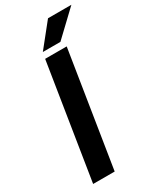

<svg xmlns="http://www.w3.org/2000/svg" viewBox="-233 -1014 903 1088"><g transform="rotate(-30 218.0 -470.5)"><path d="M35 0H176L295 -750H154ZM162 -790H277L436 -941H283Z"/></g></svg>

Font: Asimov Pro
Style: BdObl
Weight: 700
Designer: Google
Version: Version 2.000980; 2014